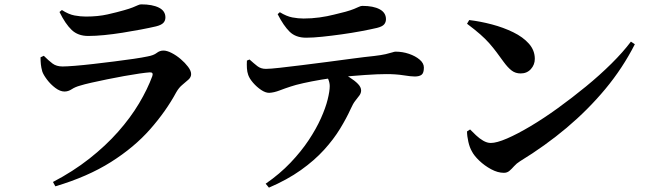

<svg xmlns="http://www.w3.org/2000/svg" viewBox="-20 -796 2990 881"><path d="M223 39Q315 -9 390 -68Q465 -127 522 -191.5Q579 -256 618 -321.5Q657 -387 679 -447Q685 -465 667 -464Q651 -463 619.5 -458.5Q588 -454 549.5 -447Q511 -440 471.5 -432Q432 -424 399 -416.5Q366 -409 347 -403Q325 -397 309 -386.5Q293 -376 276 -376Q256 -376 234 -392.5Q212 -409 195.5 -431Q179 -453 174 -468Q169 -486 167.5 -501Q166 -516 166 -533L181 -540Q203 -518 221 -504.5Q239 -491 267 -491Q285 -491 323 -494Q361 -497 408.5 -502.5Q456 -508 504 -514Q552 -520 593 -526Q634 -532 657 -537Q685 -542 699 -553Q713 -564 730 -564Q746 -564 767.5 -553Q789 -542 809 -525Q829 -508 843 -489.5Q857 -471 857 -456Q857 -442 845 -431Q833 -420 817 -407Q801 -394 789 -373Q742 -286 669 -203Q596 -120 489 -52.5Q382 15 234 59ZM385 -631Q338 -631 309 -658.5Q280 -686 253 -741L264 -750Q295 -730 322 -725Q349 -720 374 -720Q430 -720 474 -730Q518 -740 549 -749Q574 -756 589 -762Q604 -768 612.5 -772Q621 -776 628 -776Q679 -776 709 -761Q739 -746 739 -716Q739 -701 729.5 -691Q720 -681 696 -675Q666 -668 626.5 -660.5Q587 -653 543 -646Q499 -639 458.5 -635Q418 -631 385 -631Z M1199 47Q1264 2 1313 -49.5Q1362 -101 1396.5 -153Q1431 -205 1452.5 -253Q1474 -301 1483.5 -339.5Q1493 -378 1493 -401Q1493 -416 1486.5 -432Q1480 -448 1463 -463L1530 -473Q1559 -457 1583.5 -441.5Q1608 -426 1622.5 -411Q1637 -396 1637 -381Q1637 -369 1629.5 -358.5Q1622 -348 1611 -334.5Q1600 -321 1589 -296Q1570 -254 1540.5 -205.5Q1511 -157 1467 -108.5Q1423 -60 1360.5 -15.5Q1298 29 1214 65ZM1215 -370Q1198 -370 1178 -383.5Q1158 -397 1141.5 -416Q1125 -435 1119 -452Q1114 -466 1113 -483Q1112 -500 1113 -518L1125 -523Q1145 -505 1161 -492.5Q1177 -480 1200 -480Q1220 -480 1264 -485Q1308 -490 1365 -497Q1422 -504 1483 -512Q1544 -520 1600 -527.5Q1656 -535 1696 -539Q1730 -543 1749.5 -547.5Q1769 -552 1779.5 -555.5Q1790 -559 1795 -559Q1827 -559 1856.5 -549Q1886 -539 1905.5 -522.5Q1925 -506 1925 -486Q1925 -461 1914.5 -453Q1904 -445 1883 -445Q1866 -445 1831.5 -450.5Q1797 -456 1753 -456Q1713 -456 1656 -452Q1599 -448 1537 -442Q1499 -438 1454.5 -430.5Q1410 -423 1372 -414.5Q1334 -406 1314 -399Q1289 -391 1263 -381Q1237 -371 1215 -370ZM1385 -623Q1337 -623 1309 -650.5Q1281 -678 1254 -731L1264 -740Q1295 -721 1321.5 -716Q1348 -711 1373 -711Q1410 -711 1446 -716Q1482 -721 1513 -729Q1544 -737 1565 -742Q1590 -749 1604.5 -755Q1619 -761 1627.5 -765Q1636 -769 1643 -769Q1693 -769 1722 -753.5Q1751 -738 1751 -708Q1751 -694 1742.5 -684Q1734 -674 1710 -668Q1680 -661 1637.5 -653Q1595 -645 1548.5 -638.5Q1502 -632 1459 -627.5Q1416 -623 1385 -623Z M2292 -3Q2264 -3 2233.5 -19.5Q2203 -36 2179 -59Q2155 -82 2145 -102Q2135 -119 2129 -145.5Q2123 -172 2123 -193L2137 -202Q2149 -190 2164 -175.5Q2179 -161 2197 -150.5Q2215 -140 2232 -140Q2259 -140 2306.5 -160.5Q2354 -181 2414.5 -217Q2475 -253 2540 -300Q2605 -347 2668.5 -399Q2732 -451 2785.5 -504Q2839 -557 2875 -605L2893 -593Q2837 -483 2757.5 -387.5Q2678 -292 2580 -209.5Q2482 -127 2366 -56Q2350 -46 2339 -33.5Q2328 -21 2317.5 -12Q2307 -3 2292 -3ZM2369 -459Q2345 -459 2327.5 -472.5Q2310 -486 2291 -512Q2273 -537 2258 -557Q2243 -577 2225.5 -597Q2208 -617 2183.5 -638.5Q2159 -660 2123 -687L2133 -704Q2184 -698 2237 -684Q2290 -670 2335 -648Q2380 -626 2407 -595.5Q2434 -565 2434 -526Q2434 -499 2416 -479Q2398 -459 2369 -459Z"/></svg>

Font: Noto Serif HK ExtraLight
Style: Bold
Weight: 700
Version: Version 2.002-H1;hotconv 1.1.0;makeotfexe 2.6.0